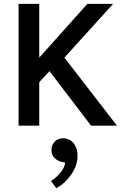

<svg xmlns="http://www.w3.org/2000/svg" viewBox="-20 -650 628 993"><path d="M76 0V-630H183V-352L432 -630H565L313 -352L585 0H451L236 -282L183 -225V0ZM299 187Q281 184 263.5 168.5Q246 153 246 126Q246 101 262.5 83Q279 65 308 65Q320 65 333 70Q346 75 356.5 86Q367 97 374 114Q381 131 381 156Q381 181 372.5 205.5Q364 230 349 252Q334 274 314 292.5Q294 311 271 323L244 286Q271 269 292.5 243Q314 217 317 191Z"/></svg>

Font: Mukta Medium
Style: Regular
Weight: 500
Designer: Girish Dalvi and Yashodeep Gholap
Foundry: Ek Type
Version: Version 2.538;PS 1.002;hotconv 16.6.51;makeotf.lib2.5.65220;